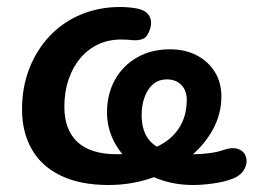

<svg xmlns="http://www.w3.org/2000/svg" viewBox="-20 -519 737 549"><path d="M290 10Q210 10 154.5 -16.5Q99 -43 71 -92Q43 -141 43 -206Q43 -270 64 -323.5Q85 -377 122.5 -416.5Q160 -456 211.5 -477.5Q263 -499 324 -499Q335 -499 347 -498Q359 -497 370 -495Q397 -490 406.5 -474Q416 -458 409 -436Q402 -414 390 -408.5Q378 -403 361 -404Q353 -405 344 -405.5Q335 -406 326 -406Q290 -406 260.5 -392Q231 -378 209.5 -352.5Q188 -327 176 -291.5Q164 -256 164 -214Q164 -148 201.5 -113Q239 -78 314 -78Q377 -78 421.5 -96.5Q466 -115 490 -150Q514 -185 514 -234Q514 -260 498.5 -276Q483 -292 457 -292Q423 -292 404 -262.5Q385 -233 385 -189Q385 -152 400.5 -127Q416 -102 449 -90Q482 -78 534 -78Q554 -78 578 -81Q602 -84 622 -91Q643 -98 657.5 -94Q672 -90 679 -79.5Q686 -69 685 -55.5Q684 -42 675 -29.5Q666 -17 648 -9Q623 1 590.5 5.5Q558 10 532 10Q480 10 435 -6.5Q390 -23 356.5 -51.5Q323 -80 304.5 -117.5Q286 -155 286 -197Q286 -250 308.5 -290.5Q331 -331 371.5 -354.5Q412 -378 466 -378Q510 -378 543 -360.5Q576 -343 594.5 -313Q613 -283 613 -243Q613 -192 587.5 -146.5Q562 -101 517 -65.5Q472 -30 413.5 -10Q355 10 290 10Z"/></svg>

Font: Nunito Variable Extra Light
Style: Italic
Weight: 200
Italic angle: -9°
Designer: Vernon Adams
Foundry: Vernon Adams
Version: Version 3.602